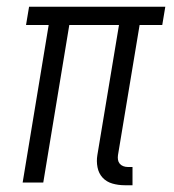

<svg xmlns="http://www.w3.org/2000/svg" viewBox="-20 -540 515 568"><path d="M349 8Q330 8 312.5 3Q295 -2 283.5 -14.5Q272 -27 268.5 -45Q265 -63 268 -81L332 -466H185L108 0H47L124 -466H57L66 -520H469L460 -466H393L329 -81Q328 -74 329 -67.5Q330 -61 334 -56Q338 -51 344.5 -48.5Q351 -46 358 -46H372V8Z"/></svg>

Font: Iosevka QP Light
Style: Italic
Weight: 300
Italic angle: -9°
Designer: Belleve Invis
Foundry: Belleve Invis
Version: Version 20.0.0; ttfautohint (v1.8.4)